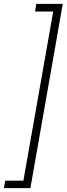

<svg xmlns="http://www.w3.org/2000/svg" viewBox="-27 -831 342 985"><path d="M295 -811 129 134H-7L0 96H93L246 -772H153L159 -811Z"/></svg>

Font: DM Sans 11pt ExtraLight
Style: Italic
Weight: 250
Italic angle: -10°
Version: Version 4.004;gftools[0.9.30]